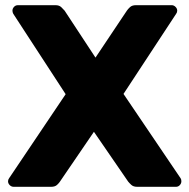

<svg xmlns="http://www.w3.org/2000/svg" viewBox="-20 -720 730 740"><path d="M33 0Q24 0 17.5 -6.5Q11 -13 11 -21Q11 -28 15 -33L233 -357L31 -667Q28 -673 28 -679Q28 -687 34 -693.5Q40 -700 49 -700H194Q208 -700 216 -692.5Q224 -685 229 -679L348 -498L469 -679Q473 -685 481 -692.5Q489 -700 504 -700H642Q650 -700 656.5 -693.5Q663 -687 663 -679Q663 -672 659 -667L456 -358L676 -33Q678 -30 678.5 -26.5Q679 -23 679 -21Q679 -13 673 -6.5Q667 0 658 0H509Q494 0 486 -7.5Q478 -15 474 -20L342 -212L211 -20Q208 -15 200 -7.5Q192 0 177 0Z"/></svg>

Font: Fz Rubik
Style: Bold
Weight: 700
Designer: Hubert and Fischer
Foundry: Hubert and Fischer
Version: Vit hóa bi FontZin.com